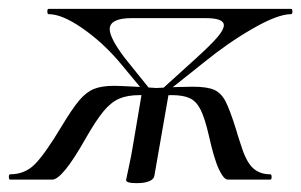

<svg xmlns="http://www.w3.org/2000/svg" viewBox="-46 -406 681 434"><path d="M64 -374Q61 -374 61 -380Q61 -386 64 -386H612Q615 -386 615 -380Q615 -374 612 -374Q582 -374 525.5 -341.5Q469 -309 415 -265L322 -191L313 -198L398 -275Q431 -305 445.5 -322Q460 -339 460 -349Q460 -365 419 -365H252Q202 -365 202 -340Q202 -320 236 -275L298 -198L286 -191L222 -268Q184 -312 139 -343Q94 -374 64 -374ZM-23 -12Q11 -12 34 -36Q57 -60 93 -120Q117 -160 133 -179Q149 -198 166.5 -205Q184 -212 212 -212Q223 -212 261 -210L309 -207L306 -189Q280 -191 270 -191Q242 -191 223.5 -183Q205 -175 188 -154.5Q171 -134 147 -92Q95 0 72 0H-23Q-26 0 -26 -6Q-26 -12 -23 -12ZM426 -100Q417 -139 407.5 -158Q398 -177 383 -184Q368 -191 342 -191Q333 -191 303 -189L305 -207Q359 -210 390 -210Q422 -210 438 -203Q454 -196 464 -176.5Q474 -157 488 -112Q490 -104 501 -71Q512 -38 527 -25Q542 -12 565 -12Q568 -12 568 -6Q568 0 565 0H469Q460 0 449 -23Q438 -46 426 -100ZM263 8Q239 8 239 1Q240 -5 245.5 -30Q251 -55 254 -74L275 -198H336L303 -9Q302 -1 291.5 3.5Q281 8 263 8Z"/></svg>

Font: Cormorant Infant Medium
Style: Italic
Weight: 500
Italic angle: -10°
Designer: Christian Thalmann (Catharsis Fonts)
Foundry: Catharsis Fonts
Version: Version 4.000